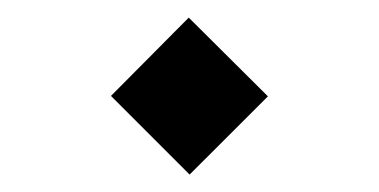

<svg xmlns="http://www.w3.org/2000/svg" viewBox="-20 -333 430 218"><path d="M106 -224.1 194.3 -313 284.2 -223.6 195.3 -134.8Z"/></svg>

Font: Vazir Thin WOL
Style: Thin-WOL
Weight: 100
Designer: Saber Rastikerdar
Foundry: Saber Rastikerdar
Version: Version 30.0.0